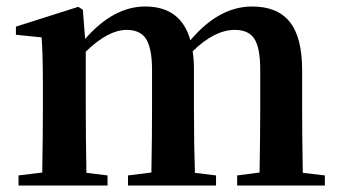

<svg xmlns="http://www.w3.org/2000/svg" viewBox="-20 -571 1048 591"><path d="M37 0V-31L110 -40Q112 -154 112 -235V-307Q112 -409 108 -456L29 -464V-489L221 -550L235 -541L242 -451Q329 -551 427 -551Q537 -551 566 -447Q654 -551 756 -551Q834 -551 872 -503.5Q910 -456 910 -355V-235Q910 -153 912 -39L980 -31V0H710V-31L779 -40Q781 -154 781 -235V-357Q781 -425 762 -453Q744 -479 703 -479Q640 -479 573 -413Q577 -390 577 -357V-235Q577 -125 580 -39L645 -31V0H374V-31L446 -40Q448 -154 448 -235V-356Q448 -423 429 -452Q411 -479 370 -479Q313 -479 244 -412V-235Q244 -153 246 -39L311 -31V0Z"/></svg>

Font: GenRyuMin TW B
Style: Regular
Weight: 700
Version: Version 1.501;PS 1;hotconv 16.6.51;makeotf.lib2.5.65220